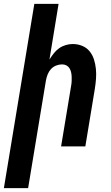

<svg xmlns="http://www.w3.org/2000/svg" viewBox="-54 -755 574 990"><path d="M-34 215 123 -735H248L201 -448Q211 -464 223 -479.5Q235 -495 250.5 -506Q266 -517 284.5 -522.5Q303 -528 321 -528Q347 -528 370 -518.5Q393 -509 408 -490.5Q423 -472 430.5 -448.5Q438 -425 440.5 -399.5Q443 -374 441 -348Q439 -322 435 -297L386 0H261L313 -314Q315 -325 315.5 -337Q316 -349 315.5 -360.5Q315 -372 312.5 -383Q310 -394 304 -403.5Q298 -413 288 -418Q278 -423 266 -423Q251 -423 235.5 -417Q220 -411 209 -399Q198 -387 192 -372Q186 -357 183 -341L91 215Z"/></svg>

Font: Iosevka Term Curly XBd Obl
Style: Regular
Weight: 800
Italic angle: -9°
Designer: Belleve Invis
Foundry: Belleve Invis
Version: Version 32.3.0